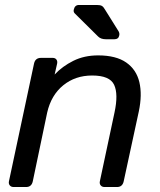

<svg xmlns="http://www.w3.org/2000/svg" viewBox="-20 -753 646 773"><path d="M35 0Q25 0 19.5 -6.5Q14 -13 16 -23L117 -497Q122 -520 145 -520H192Q202 -520 207 -513.5Q212 -507 210 -497L200 -453Q231 -486 275 -508Q319 -530 375 -530Q447 -530 488 -501.5Q529 -473 541 -422.5Q553 -372 539 -305L478 -23Q473 0 451 0H401Q391 0 385.5 -6.5Q380 -13 382 -23L441 -300Q457 -374 439.5 -411.5Q422 -449 351 -449Q283 -449 234.5 -409.5Q186 -370 170 -300L112 -23Q107 0 85 0ZM406 -595Q386 -595 375 -606L281 -699Q275 -705 277 -714Q281 -733 298 -733H370Q384 -733 390.5 -729Q397 -725 403 -714L458 -626Q462 -618 460 -610Q457 -595 441 -595Z"/></svg>

Font: Lubike
Style: Italic
Weight: 400
Italic angle: -12°
Foundry: Honoka55
Version: Version 1.000;July 22, 2022;FontCreator 14.0.0.2862 64-bit